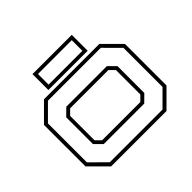

<svg xmlns="http://www.w3.org/2000/svg" viewBox="-158 -890 1092 1092"><g transform="rotate(-45 388.0 -344.0)"><path d="M165.5 0 62.5 -103V-437L165.5 -540H611L714 -437V-103L611 0ZM177 -22H601L692 -113V-427L601 -518.5H176L84.5 -427V-114ZM226 -119.5 182.5 -163V-378L225.5 -420.5H551.5L594.5 -378V-162L551.5 -119.5ZM234.5 -141.5H542L572.5 -172V-368L542 -398.5H234.5L204 -368V-172ZM220.5 -559.5V-687.5H536.5V-559.5ZM243 -580.5H515V-666H243Z"/></g></svg>

Font: Tourney Expanded ExtraLight
Style: Regular
Weight: 200
Width: 7
Designer: Tyler Finck
Foundry: Etcetera Type Co
Version: Version 1.010; ttfautohint (v1.8.3)